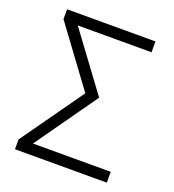

<svg xmlns="http://www.w3.org/2000/svg" viewBox="-129 -800 815 900"><g transform="rotate(20 279.0 -350.0)"><path d="M47 0V-49L267 -359L52 -651V-700H493V-646H125L335 -362L117 -54H505V0Z"/></g></svg>

Font: Geologica Cursive Thin
Style: Regular
Weight: 250
Designer: Sindre Bremnes, Frode Helland
Foundry: Monokrom Skriftforlag AS
Version: Version 1.010;gftools[0.9.28]